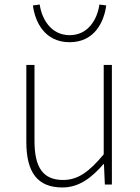

<svg xmlns="http://www.w3.org/2000/svg" viewBox="-20 -813 617 846"><path d="M255 13C328 13 383 -29 436 -90H438L442 0H473V-527H437V-133C372 -55 323 -20 258 -20C169 -20 132 -76 132 -192V-527H96V-188C96 -51 147 13 255 13ZM287 -627C398 -627 439 -719 448 -789L418 -793C409 -729 369 -658 287 -658C205 -658 164 -729 155 -793L125 -789C134 -719 175 -627 287 -627Z"/></svg>

Font: Harano Aji Gothic KR ExtraLight
Style: Regular
Weight: 250
Foundry: Masamichi Hosoda
Version: HaranoAjiGothicKR-ExtraLight version 20220220;ttx 4.29.1